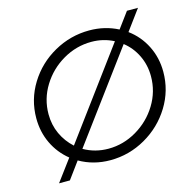

<svg xmlns="http://www.w3.org/2000/svg" viewBox="-115 -872 1050 1043"><g transform="rotate(-15 409.5 -350.0)"><path d="M794 -384Q794 -279 739 -189.5Q684 -100 591.5 -47Q499 6 393 6Q298 6 220 -39L151 55H90L180 -66Q124 -111 93 -176Q62 -241 62 -318Q62 -423 117 -512Q172 -601 264.5 -653Q357 -705 463 -705Q550 -705 624 -667L689 -755H751L667 -641Q727 -597 760.5 -530Q794 -463 794 -384ZM221 -122 583 -612Q525 -642 458 -642Q373 -642 298 -598.5Q223 -555 177.5 -481.5Q132 -408 132 -322Q132 -262 155.5 -211Q179 -160 221 -122ZM625 -585 261 -93Q324 -57 399 -57Q483 -57 558 -101Q633 -145 678 -218.5Q723 -292 723 -378Q723 -441 697 -495Q671 -549 625 -585Z"/></g></svg>

Font: Gontserrat Light
Style: Italic
Weight: 300
Italic angle: -11.3°
Designer: Julieta Ulanovsky
Foundry: Julieta Ulanovsky
Version: Version 6.001